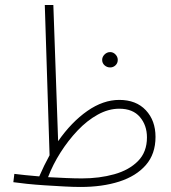

<svg xmlns="http://www.w3.org/2000/svg" viewBox="-20 -730 681 763"><path d="M300 13Q272 13 235 11Q198 9 159 6.5Q120 4 86.5 0.5Q53 -3 33 -6L37 -39Q76 -34 136 -29Q155 -73 177 -113L158 -710H192L211 -169Q264 -245 327 -289Q390 -333 454 -333Q521 -333 559.5 -292Q598 -251 598 -186Q598 -118 559.5 -74Q521 -30 454 -8.5Q387 13 300 13ZM454 -298Q411 -298 368.5 -274.5Q326 -251 288.5 -211.5Q251 -172 220.5 -124Q190 -76 171 -26Q208 -24 243 -22.5Q278 -21 306 -21Q375 -21 434 -37.5Q493 -54 528.5 -90Q564 -126 564 -184Q564 -232 536 -265Q508 -298 454 -298ZM418 -462Q405 -462 395.5 -470.5Q386 -479 386 -492Q386 -504 395.5 -513.5Q405 -523 418 -523Q430 -523 439 -513.5Q448 -504 448 -492Q448 -479 439 -470.5Q430 -462 418 -462Z"/></svg>

Font: Noto Sans Arabic UI XCn XLt
Style: Regular
Weight: 200
Width: 2
Designer: Monotype Design Team, Nadine Chahine and Nizar Qandah
Foundry: Monotype Imaging Inc.
Version: Version 2.010; ttfautohint (v1.8.4.7-5d5b)